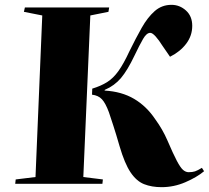

<svg xmlns="http://www.w3.org/2000/svg" viewBox="-20 -761 865 795"><path d="M362 -394Q398 -405 423.5 -421Q449 -437 470.5 -467Q492 -497 516 -549Q542 -602 566.5 -645.5Q591 -689 620.5 -715Q650 -741 690 -741Q724 -741 750 -717.5Q776 -694 776 -654Q776 -613 751 -580Q726 -547 684 -526L653 -571Q638 -595 624.5 -610Q611 -625 602 -625Q587 -625 572.5 -600Q558 -575 537 -531Q508 -470 481 -438Q454 -406 414 -389L413 -386Q484 -382 535.5 -351.5Q587 -321 623 -267Q653 -226 673 -180Q697 -124 712 -95.5Q727 -67 738 -57.5Q749 -48 761 -48Q777 -48 787.5 -51.5Q798 -55 816 -66L825 -52Q795 -27 747.5 -6.5Q700 14 649 14Q608 14 576.5 1.5Q545 -11 520.5 -47.5Q496 -84 475 -156Q460 -208 449 -241.5Q438 -275 431 -296Q417 -334 402 -350Q387 -366 361 -369ZM155 -697 79 -712 83 -730H432L429 -712L354 -697L325 -28L406 -18L404 0H43L45 -18L127 -28Z"/></svg>

Font: Literata 72pt ExtraBold
Style: Italic
Weight: 800
Italic angle: -2°
Designer: Latin by Veronika Burian and Jose Scaglione. Greek by Irene Vlachou. Cyrillic by Vera Evstafieva
Foundry: TypeTogether
Version: Version 3.002